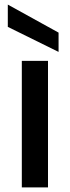

<svg xmlns="http://www.w3.org/2000/svg" viewBox="-20 -816 304 836"><path d="M189 -551V0H75V-551ZM235 -674V-590L14 -699V-796Z"/></svg>

Font: A Bank Premium Med
Style: Regular
Weight: 500
Designer: Ninad Kale (Devanagari), Jonny Pinhorn (Latin), Htun Naung (Myanmar)
Foundry: Indian Type Foundry
Version: 4.004